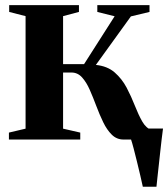

<svg xmlns="http://www.w3.org/2000/svg" viewBox="-20 -532 642 732"><path d="M524.5 180Q520.5 161 514.5 135.5Q508.5 110 502 83.5Q495.5 57 489.5 34Q483.5 11 479 -2L456.5 -42H601.5Q599 -23 596.2 0Q593.5 23 590.8 47.8Q588 72.5 585.5 96.5Q583 120.5 580.5 142Q578 163.5 576.5 180ZM14 0V-26.5L77.5 -41.5V-470.5L15 -486.5V-512.5H281V-486.5L220.5 -470.5V-287.5H300.5L417 -470L351 -486.5V-512.5H550V-486.5L479 -469.5L345.5 -284.5Q389.5 -280 417.2 -255.8Q445 -231.5 462.8 -197.8Q480.5 -164 494 -129.5Q507.5 -95 522.2 -69Q537 -43 559.5 -35.5L585.5 -27V0H451Q425 0 406.2 -18.5Q387.5 -37 373.5 -66Q359.5 -95 347.2 -127.8Q335 -160.5 322.2 -189.5Q309.5 -218.5 292.8 -237Q276 -255.5 252.5 -255.5H220.5V-41.5L286 -26.5V0Z"/></svg>

Font: Merriweather 120pt
Style: Bold
Weight: 700
Designer: Eben Sorkin
Foundry: Eben Sorkin
Version: Version 2.100